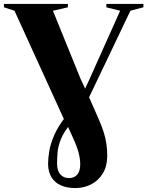

<svg xmlns="http://www.w3.org/2000/svg" viewBox="-40 -763 748 974"><path d="M342.5 191Q297.5 191 266.5 176.2Q235.5 161.5 219.8 134Q204 106.5 204 67Q204 39.5 210 3.2Q216 -33 235 -77.2Q254 -121.5 293.5 -172L369 -264L415 -363.5L569.5 -708.5L499.5 -726V-743H687.5V-726L621.5 -708.5L383 -209L323 -141Q284 -95 269 -57Q254 -19 251.8 11.8Q249.5 42.5 249.5 67Q249.5 103.5 266.2 122Q283 140.5 310 140.5Q336.5 140.5 351.8 122.8Q367 105 367 70.5Q367 43 358.5 10.5Q350 -22 323.5 -79L301.5 -127L290.5 -145L33.5 -708.5L-20 -726V-743H304.5V-726L228.5 -708.5L368.5 -363.5L408.5 -277.5L461 -158Q477 -121.5 486.5 -91Q496 -60.5 500 -32Q504 -3.5 504 27.5Q504 79.5 482 116Q460 152.5 423.2 171.8Q386.5 191 342.5 191Z"/></svg>

Font: Merriweather 144pt ExtraBold
Style: Regular
Weight: 800
Version: Version 2.100